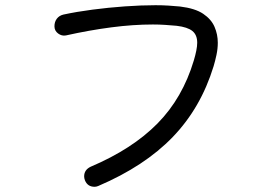

<svg xmlns="http://www.w3.org/2000/svg" viewBox="-20 -709 1040 737"><path d="M357 5Q350 8 343 8Q316 8 306 -17Q303 -25 303 -32Q303 -57 328 -69Q488 -137 584.5 -235Q681 -333 724 -477Q730 -497 733.5 -514.5Q737 -532 737 -545Q737 -575 718.5 -590Q700 -605 658 -610Q636 -612 613.5 -613.5Q591 -615 567 -615Q491 -615 407 -604Q323 -593 233 -573Q217 -570 203 -580.5Q189 -591 189 -608Q189 -625 198 -637Q207 -649 223 -653Q274 -664 335 -672Q396 -680 459 -684.5Q522 -689 577 -689Q603 -689 627 -687.5Q651 -686 671 -684Q729 -677 760 -656Q791 -635 803.5 -606Q816 -577 816 -545Q816 -522 811 -498.5Q806 -475 800 -455Q751 -295 643 -183Q535 -71 357 5Z"/></svg>

Font: Kiwi Maru
Style: Regular
Weight: 400
Designer: Hiroki-Chan
Version: Version 1.100